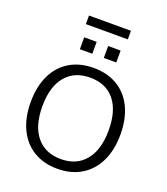

<svg xmlns="http://www.w3.org/2000/svg" viewBox="-182 -1169 1136 1303"><g transform="rotate(20 386.0 -517.5)"><path d="M62 -356Q62 -468 101 -550Q140 -632 213 -676Q286 -720 386 -720Q486 -720 559 -676Q632 -632 671 -550Q710 -468 710 -357Q710 -245 670.5 -163Q631 -81 558 -36.5Q485 8 386 8Q287 8 214 -36Q141 -80 101.5 -162.5Q62 -245 62 -356ZM625 -357Q625 -498 562.5 -574Q500 -650 386 -650Q272 -650 209 -573.5Q146 -497 146 -357Q146 -216 209 -139Q272 -62 386 -62Q499 -62 562 -139Q625 -216 625 -357ZM253 -893H343V-807H253ZM426 -893H516V-807H426ZM233 -981V-1043H536V-981Z"/></g></svg>

Font: Muli
Style: Regular
Weight: 400
Designer: Vernon Adams
Foundry: Vernon Adams
Version: Version 2.000